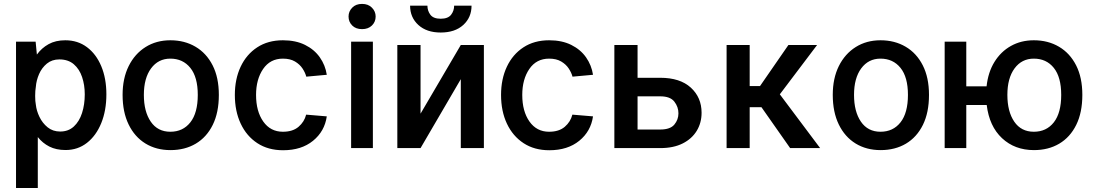

<svg xmlns="http://www.w3.org/2000/svg" viewBox="-20 -759 5633 984"><path d="M62.1 204.5V-545.5H162.6L169 -479.4Q193.5 -513.1 229.2 -532.8Q264.9 -552.6 314.6 -552.6Q378.6 -552.6 425.8 -517.2Q473 -481.9 499.1 -419.4Q525.2 -356.9 525.2 -275.6Q525.2 -192.5 498.9 -128Q472.7 -63.6 425.6 -26.8Q378.6 9.9 316.1 9.9Q268.1 9.9 233.1 -7.8Q198.2 -25.6 173.7 -56.5V204.5ZM414.4 -275.6Q414.4 -323.5 400.7 -364.2Q387.1 -404.8 358.3 -429.7Q329.5 -454.5 284.1 -454.5Q246.4 -454.5 220.3 -433.1Q194.2 -411.6 180.2 -379.3Q166.2 -346.9 163.7 -314.3Q160.2 -295.1 160.2 -267.2Q160.2 -239.3 163.7 -222.3Q166.9 -191.8 182.2 -160Q197.4 -128.2 224.1 -106.5Q250.7 -84.9 288.4 -84.9Q330.3 -84.9 358.3 -110.6Q386.4 -136.4 400.4 -179.7Q414.4 -223 414.4 -275.6Z M853.7 10.3Q780.5 10.3 725.3 -23.6Q670.1 -57.5 639.2 -121.1Q608.3 -184.7 608.3 -272.7Q608.3 -357.6 639.6 -420.5Q670.8 -483.3 726 -517.9Q781.2 -552.6 853 -552.6Q925.8 -552.6 981.9 -519.5Q1038 -486.5 1069.8 -424Q1101.6 -361.5 1101.6 -272.7Q1101.6 -182.2 1070.3 -119Q1039.1 -55.8 983.3 -22.7Q927.6 10.3 853.7 10.3ZM853 -83.8Q917.6 -83.8 955.6 -132.1Q993.6 -180.4 993.6 -272.7Q993.6 -364 955.4 -411.2Q917.3 -458.5 853 -458.5Q791.2 -458.5 754.3 -408.6Q717.3 -358.7 717.3 -272.7Q717.3 -187.1 752.7 -135.5Q788 -83.8 853 -83.8Z M1654.8 -375.7 1549.7 -366.1Q1544.4 -386.7 1530.4 -408Q1516.3 -429.3 1491.7 -443.9Q1467 -458.5 1430 -458.5Q1364.7 -458.5 1328.5 -405.5Q1292.3 -352.6 1292.3 -272.4Q1292.3 -188.6 1329.2 -136.2Q1366.1 -83.8 1429.7 -83.8Q1480.5 -83.8 1510.1 -109.2Q1539.8 -134.6 1549 -171.5L1654.8 -162.6Q1643.8 -85.9 1584.3 -37.5Q1524.9 11 1430.8 11Q1354.4 11 1299 -25.2Q1243.6 -61.4 1213.6 -125.4Q1183.6 -189.3 1183.6 -272.4Q1183.6 -353.7 1213.2 -416.9Q1242.9 -480.1 1298.1 -516.3Q1353.3 -552.6 1430 -552.6Q1495.7 -552.6 1543.5 -528.8Q1591.3 -505 1619.3 -464.8Q1647.4 -424.7 1654.8 -375.7Z M1766.3 -674.4Q1766.3 -700.3 1785 -719.6Q1803.6 -739 1835.6 -739Q1867.2 -739 1886.2 -719.6Q1905.2 -700.3 1905.2 -674.4Q1905.2 -647 1886.2 -628.4Q1867.2 -609.7 1835.6 -609.7Q1803.6 -609.7 1785 -628.4Q1766.3 -647 1766.3 -674.4ZM1891 -545.5V0H1779.5V-545.5Z M2135.3 -176.5 2341.6 -528.4H2459.9V0H2341.6V-353.3L2135.3 0H2016.3V-528.4H2135.3ZM2307.5 -730.1H2396.7Q2396.7 -669.7 2354.2 -631Q2311.8 -592.3 2238.6 -592.3Q2166.5 -592.3 2124.1 -631Q2081.7 -669.7 2081.7 -730.1H2170.5Q2170.5 -703.5 2185.9 -683.2Q2201.3 -663 2238.6 -663Q2275.9 -663 2291.7 -683.2Q2307.5 -703.5 2307.5 -730.1Z M3019.2 -375.7 2914.1 -366.1Q2908.7 -386.7 2894.7 -408Q2880.7 -429.3 2856 -443.9Q2831.3 -458.5 2794.4 -458.5Q2729 -458.5 2692.8 -405.5Q2656.6 -352.6 2656.6 -272.4Q2656.6 -188.6 2693.5 -136.2Q2730.5 -83.8 2794 -83.8Q2844.8 -83.8 2874.5 -109.2Q2904.1 -134.6 2913.4 -171.5L3019.2 -162.6Q3008.2 -85.9 2948.7 -37.5Q2889.2 11 2795.1 11Q2718.8 11 2663.4 -25.2Q2608 -61.4 2577.9 -125.4Q2547.9 -189.3 2547.9 -272.4Q2547.9 -353.7 2577.6 -416.9Q2607.2 -480.1 2662.5 -516.3Q2717.7 -552.6 2794.4 -552.6Q2860.1 -552.6 2907.8 -528.8Q2955.6 -505 2983.7 -464.8Q3011.7 -424.7 3019.2 -375.7Z M3575.6 -181.1Q3575.6 -129.6 3550.8 -88.6Q3525.9 -47.6 3478.7 -23.8Q3431.5 0 3363.6 0H3128.6V-528.4H3247.5V-360.4H3363.6Q3465.2 -360.4 3520.4 -310Q3575.6 -259.6 3575.6 -181.1ZM3247.5 -95.2H3363.6Q3415.1 -95.2 3436.1 -120.6Q3457 -146 3457 -178.3Q3457 -210.9 3436.1 -238.1Q3415.1 -265.3 3363.6 -265.3H3247.5Z M4029.5 0 3882.5 -209.5H3822.1V0H3703.8V-528.4H3822.1V-317.8H3875L4020.6 -528.4H4167.6L3976.6 -275.6L4183.2 0Z M4493.3 10.3Q4420.1 10.3 4364.9 -23.6Q4309.7 -57.5 4278.8 -121.1Q4247.9 -184.7 4247.9 -272.7Q4247.9 -357.6 4279.1 -420.5Q4310.4 -483.3 4365.6 -517.9Q4420.8 -552.6 4492.5 -552.6Q4565.3 -552.6 4621.4 -519.5Q4677.6 -486.5 4709.3 -424Q4741.1 -361.5 4741.1 -272.7Q4741.1 -182.2 4709.9 -119Q4678.6 -55.8 4622.9 -22.7Q4567.1 10.3 4493.3 10.3ZM4492.5 -83.8Q4557.2 -83.8 4595.2 -132.1Q4633.2 -180.4 4633.2 -272.7Q4633.2 -364 4595 -411.2Q4556.8 -458.5 4492.5 -458.5Q4430.8 -458.5 4393.8 -408.6Q4356.9 -358.7 4356.9 -272.7Q4356.9 -187.1 4392.2 -135.5Q4427.6 -83.8 4492.5 -83.8Z M5279.1 10.3Q5180.8 10.3 5115.4 -50.8Q5050.1 -111.9 5036.9 -220.9H4932.2V0H4821.4V-545.5H4932.2V-316.4H5036.2Q5044 -388.8 5076.7 -441.8Q5109.4 -494.7 5161.2 -523.6Q5213.1 -552.6 5278.4 -552.6Q5351.2 -552.6 5407.3 -519.5Q5463.4 -486.5 5495.2 -424Q5527 -361.5 5527 -272.7Q5527 -182.2 5495.7 -119Q5464.5 -55.8 5408.7 -22.7Q5353 10.3 5279.1 10.3ZM5278.4 -83.8Q5343 -83.8 5380.9 -132.1Q5418.7 -180.4 5418.7 -272.7Q5418.7 -364 5380.7 -411.2Q5342.7 -458.5 5278.4 -458.5Q5216.6 -458.5 5179.7 -408.6Q5142.8 -358.7 5142.8 -272.7Q5142.8 -187.1 5178.1 -135.5Q5213.4 -83.8 5278.4 -83.8Z"/></svg>

Font: Interface Medium
Style: Regular
Weight: 500
Designer: Rasmus Andersson
Foundry: rsms
Version: Version 1.8